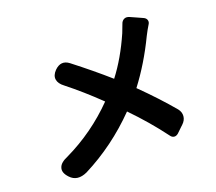

<svg xmlns="http://www.w3.org/2000/svg" viewBox="-110 -904 1200 1067"><g transform="rotate(-15 490.0 -370.5)"><path d="M163 5Q129 -25 137 -54Q143 -81 185 -103Q347 -199 467 -345Q366 -427 270 -490Q239 -509 233 -534Q227 -559 249 -586Q287 -631 334 -601Q449 -527 548 -454Q612 -554 657 -687Q658 -691 661 -701Q668 -724 671 -736Q675 -754 688.5 -762Q702 -770 721 -763L753 -752L793 -738Q808 -733 813 -721Q818 -709 811 -696Q797 -668 785 -638Q730 -492 654 -372Q763 -282 848 -197Q866 -178 866 -154Q866 -130 847 -109L838 -99L811 -68Q800 -57 788 -57Q775 -57 765 -69Q677 -168 570 -260Q437 -98 265 9Q205 43 163 5Z"/></g></svg>

Font: GenSenRounded2 TW B
Style: Regular
Weight: 700
Version: Version 2.000;PS 2;hotconv 16.6.51;makeotf.lib2.5.65220 DEVE